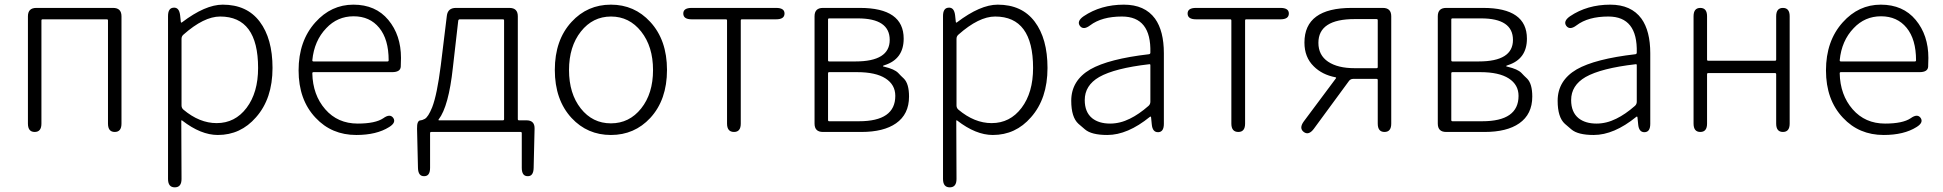

<svg xmlns="http://www.w3.org/2000/svg" viewBox="-20 -567 8348 825"><path d="M129 0Q100 0 100 -36V-497Q100 -533 136 -533H466Q502 -533 502 -497V-36Q502 0 473 0Q444 0 444 -36V-479Q444 -484 439 -484H163Q158 -484 158 -479V-36Q158 0 129 0Z M731 238Q702 238 702 202V-498Q702 -533 726 -534Q750 -536 754 -501L757 -473Q758 -468 762 -471Q862 -547 937 -547Q1041 -547 1096 -474Q1151 -401 1151 -275Q1151 -143 1080 -63Q1014 13 916 13Q843 13 763 -49Q759 -52 759 -47L760 202Q760 238 731 238ZM911 -38Q990 -38 1039.5 -103.5Q1089 -169 1089 -275Q1089 -496 926 -496Q856 -496 768 -418Q760 -411 760 -400V-114Q760 -103 768 -96Q837 -38 911 -38Z M1511 13Q1405 13 1336 -61Q1263 -138 1263 -264.5Q1263 -391 1335 -471Q1403 -547 1498.5 -547Q1594 -547 1648.5 -481.5Q1703 -416 1703 -318Q1703 -299 1702 -280Q1700 -257 1665 -257H1327Q1322 -257 1322 -252Q1324 -159 1377.5 -97.5Q1431 -36 1517 -36Q1593 -36 1627 -59Q1656 -80 1670 -60Q1683 -40 1652 -21Q1598 13 1511 13ZM1322 -308Q1322 -303 1327 -303H1645Q1650 -303 1650 -308Q1650 -398 1609.5 -447.5Q1569 -497 1499.5 -497Q1430 -497 1382 -446Q1330 -392 1322 -308Z M1803 190Q1777 191 1776 155L1772 -14Q1771 -50 1788 -50Q1793 -50 1805 -56Q1820 -64 1837 -106Q1858 -160 1874 -286L1900 -499Q1904 -533 1939 -533H2169Q2205 -533 2205 -497V-55Q2205 -50 2210 -50H2242Q2278 -50 2277 -14L2273 155Q2272 191 2247 190Q2222 190 2222 154V5Q2222 0 2217 0H1833Q1828 0 1828 5V154Q1828 190 1803 190ZM1865 -54Q1862 -50 1867 -50H2141Q2146 -50 2146 -55V-479Q2146 -484 2141 -484H1956Q1950 -484 1949 -478L1926 -277Q1908 -110 1865 -54Z M2436 -60Q2364 -138 2364 -266.5Q2364 -395 2436 -473Q2504 -547 2605 -547Q2706 -547 2774 -473Q2846 -395 2846 -266.5Q2846 -138 2774 -60Q2706 13 2605 13Q2504 13 2436 -60ZM2475.5 -101Q2526 -37 2605 -37Q2684 -37 2735 -101Q2786 -165 2786 -266Q2786 -367 2735 -431.5Q2684 -496 2605.5 -496Q2527 -496 2476 -431.5Q2425 -367 2425 -266Q2425 -165 2475.5 -101Z M3134 0Q3104 0 3104 -36V-479Q3104 -484 3099 -484H2952Q2916 -484 2916 -509Q2916 -533 2952 -533H3315Q3351 -533 3351 -509Q3351 -484 3315 -484H3168Q3163 -484 3163 -479V-36Q3163 0 3134 0Z M3516 0Q3480 0 3480 -36V-497Q3480 -533 3516 -533H3675Q3863 -533 3863 -401Q3863 -313 3781 -287Q3774 -285 3774 -283Q3774 -281 3781 -280Q3823 -270 3839 -254Q3851 -241 3864 -229Q3886 -207 3886 -152Q3886 -76 3830 -37Q3777 0 3681 0ZM3538 -51Q3538 -46 3543 -46H3671Q3827 -46 3827 -155Q3827 -203 3785 -230Q3743 -257 3663 -257H3543Q3538 -257 3538 -252ZM3538 -308Q3538 -303 3543 -303H3656Q3803 -303 3803 -395.5Q3803 -488 3666 -488H3543Q3538 -488 3538 -483Z M4061 238Q4032 238 4032 202V-498Q4032 -533 4056 -534Q4080 -536 4084 -501L4087 -473Q4088 -468 4092 -471Q4192 -547 4267 -547Q4371 -547 4426 -474Q4481 -401 4481 -275Q4481 -143 4410 -63Q4344 13 4246 13Q4173 13 4093 -49Q4089 -52 4089 -47L4090 202Q4090 238 4061 238ZM4241 -38Q4320 -38 4369.5 -103.5Q4419 -169 4419 -275Q4419 -496 4256 -496Q4186 -496 4098 -418Q4090 -411 4090 -400V-114Q4090 -103 4098 -96Q4167 -38 4241 -38Z M4738 13Q4670 13 4642 -11Q4628 -23 4614 -35Q4583 -63 4583 -134Q4583 -221 4665 -269Q4744 -314 4917 -334Q4923 -335 4923 -341Q4927 -496 4801 -496Q4714 -496 4664 -458Q4635 -436 4620 -456Q4606 -476 4636 -497Q4710 -547 4809 -547Q4899 -547 4943 -487Q4981 -434 4981 -338V-35Q4981 0 4957 1Q4932 2 4929 -33L4926 -63Q4925 -68 4921 -65Q4825 13 4738 13ZM4750 -36Q4793 -36 4835 -57Q4874 -76 4915 -112Q4923 -119 4923 -130V-287Q4923 -292 4918 -291Q4770 -274 4703 -236Q4641 -200 4641 -137Q4641 -85 4673 -59Q4702 -36 4750 -36Z M5301 0Q5271 0 5271 -36V-479Q5271 -484 5266 -484H5119Q5083 -484 5083 -509Q5083 -533 5119 -533H5482Q5518 -533 5518 -509Q5518 -484 5482 -484H5335Q5330 -484 5330 -479V-36Q5330 0 5301 0Z M5582 0Q5561 -16 5582 -45L5720 -230Q5723 -234 5718 -235Q5661 -246 5625 -282Q5585 -321 5585 -384Q5585 -533 5788 -533H5922Q5958 -533 5958 -497V-36Q5958 0 5929 0Q5900 0 5900 -36V-223Q5900 -228 5895 -228H5794Q5784 -228 5777 -220L5625 -13Q5603 16 5582 0ZM5801 -274H5895Q5900 -274 5900 -279V-480Q5900 -485 5895 -485H5801Q5645 -485 5645 -383Q5645 -330 5686.5 -302Q5728 -274 5801 -274Z M6194 0Q6158 0 6158 -36V-497Q6158 -533 6194 -533H6353Q6541 -533 6541 -401Q6541 -313 6459 -287Q6452 -285 6452 -283Q6452 -281 6459 -280Q6501 -270 6517 -254Q6529 -241 6542 -229Q6564 -207 6564 -152Q6564 -76 6508 -37Q6455 0 6359 0ZM6216 -51Q6216 -46 6221 -46H6349Q6505 -46 6505 -155Q6505 -203 6463 -230Q6421 -257 6341 -257H6221Q6216 -257 6216 -252ZM6216 -308Q6216 -303 6221 -303H6334Q6481 -303 6481 -395.5Q6481 -488 6344 -488H6221Q6216 -488 6216 -483Z M6828 13Q6760 13 6732 -11Q6718 -23 6704 -35Q6673 -63 6673 -134Q6673 -221 6755 -269Q6834 -314 7007 -334Q7013 -335 7013 -341Q7017 -496 6891 -496Q6804 -496 6754 -458Q6725 -436 6710 -456Q6696 -476 6726 -497Q6800 -547 6899 -547Q6989 -547 7033 -487Q7071 -434 7071 -338V-35Q7071 0 7047 1Q7022 2 7019 -33L7016 -63Q7015 -68 7011 -65Q6915 13 6828 13ZM6840 -36Q6883 -36 6925 -57Q6964 -76 7005 -112Q7013 -119 7013 -130V-287Q7013 -292 7008 -291Q6860 -274 6793 -236Q6731 -200 6731 -137Q6731 -85 6763 -59Q6792 -36 6840 -36Z M7286 0Q7257 0 7257 -36V-497Q7257 -533 7286 -533Q7315 -533 7315 -497V-311Q7315 -306 7320 -306H7607Q7612 -306 7612 -311V-497Q7612 -533 7641 -533Q7670 -533 7670 -497V-36Q7670 0 7641 0Q7612 0 7612 -36V-248Q7612 -253 7607 -253H7320Q7315 -253 7315 -248V-36Q7315 0 7286 0Z M8074 13Q7968 13 7899 -61Q7826 -138 7826 -264.5Q7826 -391 7898 -471Q7966 -547 8061.5 -547Q8157 -547 8211.5 -481.5Q8266 -416 8266 -318Q8266 -299 8265 -280Q8263 -257 8228 -257H7890Q7885 -257 7885 -252Q7887 -159 7940.5 -97.5Q7994 -36 8080 -36Q8156 -36 8190 -59Q8219 -80 8233 -60Q8246 -40 8215 -21Q8161 13 8074 13ZM7885 -308Q7885 -303 7890 -303H8208Q8213 -303 8213 -308Q8213 -398 8172.5 -447.5Q8132 -497 8062.5 -497Q7993 -497 7945 -446Q7893 -392 7885 -308Z"/></svg>

Font: Resource Han Rounded KR Light
Style: Regular
Weight: 300
Designer: Cyano Hao (round all glyphs); Ryoko NISHIZUKA 西塚涼子 (kana, bopomofo & ideographs); Paul D. Hunt (Latin, Greek & Cyrillic)
Foundry: Cyano Hao
Version: 0.990